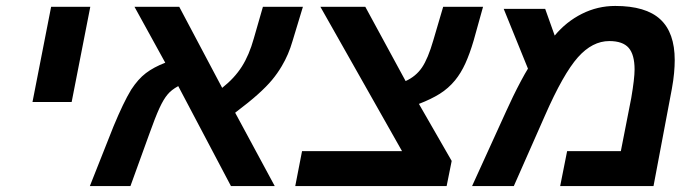

<svg xmlns="http://www.w3.org/2000/svg" viewBox="-20 -629 2359 649"><path d="M285.2 -606 222.2 -284.2H89.8L152.8 -606Z M484.9 -176.8 420.9 0H283.7L363.8 -202.1Q380.9 -243.2 395.3 -273.2Q409.7 -303.2 423.3 -325.7Q446.8 -361.8 473.1 -381.8Q499.5 -401.9 538.6 -417L434.6 -606H585.9L731 -332Q772.5 -364.7 797.4 -403.8Q822.3 -442.9 837.9 -499L868.7 -606H1003.9L968.8 -490.2Q955.6 -444.3 932.6 -405.8Q918 -380.9 899.4 -358.6Q880.9 -336.4 851.8 -310.3Q822.8 -284.2 774.9 -248L908.7 0H760.7L582.5 -337.9Q559.1 -325.2 546.4 -309.6Q532.7 -293.5 518.8 -263.2Q504.9 -232.9 484.9 -176.8Z M1506.8 -85 1489.7 0H978L1001 -118.2H1338.9L1063 -606H1214.8L1351.1 -355Q1385.7 -370.6 1406.2 -400.6Q1426.8 -430.7 1444.8 -493.2L1478 -606H1612.8L1581.1 -492.2Q1567.9 -447.3 1553 -414.6Q1538.1 -381.8 1518.1 -357.4Q1496.1 -330.6 1466.6 -312Q1437 -293.5 1396 -277.8Z M2059.6 -608.9Q2163.1 -608.9 2211.9 -563.7Q2260.7 -518.6 2260.7 -425.8Q2260.7 -406.2 2258.5 -381.8Q2256.3 -357.4 2251 -328.6L2189 0H1873.5L1897 -118.2H2078.6L2113.8 -297.9Q2125 -363.8 2125 -394Q2125 -444.3 2105 -467.3Q2085 -490.2 2039.6 -490.2Q1982.4 -490.2 1933.6 -435.5Q1883.8 -379.4 1821.8 -237.8L1716.8 0H1575.7L1690.9 -252.9Q1700.7 -274.9 1714.1 -302.5Q1727.5 -330.1 1741.2 -355.7Q1754.9 -381.3 1764.6 -397L1682.6 -599.1H1822.8L1855 -508.8Q1894 -555.7 1947 -582.3Q2000 -608.9 2059.6 -608.9Z"/></svg>

Font: Arimo
Style: Italic
Weight: 400
Italic angle: -12°
Designer: Steve Matteson
Foundry: Monotype Imaging Inc.
Version: Version 1.33